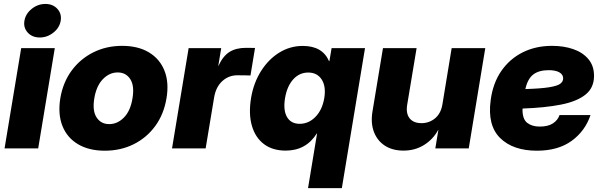

<svg xmlns="http://www.w3.org/2000/svg" viewBox="-20 -763 3093 987"><path d="M3.4 0 88.9 -515.6H261.7L176.3 0ZM184.6 -570.3Q145.5 -570.3 122.6 -595.5Q99.6 -620.6 105.5 -656.2Q111.8 -692.4 143.1 -717.5Q174.3 -742.7 213.4 -742.7Q252 -742.7 274.9 -717.5Q297.9 -692.4 292 -656.2Q286.1 -620.6 254.6 -595.5Q223.1 -570.3 184.6 -570.3Z M518.6 11.7Q437.5 11.7 381.3 -21.5Q325.2 -54.7 301 -115.2Q276.9 -175.8 290 -257.8Q303.7 -339.4 348.1 -399.9Q392.6 -460.4 459.7 -493.9Q526.9 -527.3 607.9 -527.3Q689.5 -527.3 745.4 -493.9Q801.3 -460.4 825.4 -399.9Q849.6 -339.4 835.9 -257.8Q822.3 -175.8 778.1 -115.2Q733.9 -54.7 667 -21.5Q600.1 11.7 518.6 11.7ZM541.5 -125Q584 -125 617.4 -159.2Q650.9 -193.4 661.1 -257.8Q671.9 -321.8 649.7 -356.2Q627.4 -390.6 585 -390.6Q542.5 -390.6 509 -356.2Q475.6 -321.8 464.8 -257.8Q454.1 -193.4 476.6 -159.2Q499 -125 541.5 -125Z M864.3 0 949.7 -515.6H1117.2L1102.1 -424.3H1103Q1125.5 -474.1 1159.2 -495.6Q1192.9 -517.1 1244.6 -517.1Q1258.3 -517.1 1269.3 -516.8Q1280.3 -516.6 1291 -516.6L1267.6 -375Q1258.3 -375.5 1238.5 -375.7Q1218.8 -376 1200.2 -376Q1155.3 -376 1122.3 -345.7Q1089.4 -315.4 1080.6 -261.2L1037.1 0Z M1563.5 204.1 1609.9 -76.7H1608.4Q1553.2 11.2 1448.7 11.2Q1381.3 11.2 1336.9 -22.2Q1292.5 -55.7 1274.9 -116.5Q1257.3 -177.2 1270.5 -258.8Q1283.7 -337.4 1322 -397.9Q1360.4 -458.5 1415.8 -492.7Q1471.2 -526.9 1536.6 -526.9Q1637.7 -526.9 1671.4 -448.7H1673.3L1684.6 -515.6H1856.4L1737.3 204.1ZM1520.5 -126.5Q1566.9 -126.5 1601.8 -162.4Q1636.7 -198.2 1647 -258.8Q1656.7 -318.4 1633.8 -354.2Q1610.8 -390.1 1564.5 -390.1Q1519 -390.1 1487.3 -355Q1455.6 -319.8 1445.3 -258.8Q1435.1 -196.8 1455.3 -161.6Q1475.6 -126.5 1520.5 -126.5Z M2254.4 -227.1 2301.8 -515.6H2474.6L2389.6 0H2217.8L2233.4 -94.7H2232.4Q2206.1 -46.4 2159.7 -17.6Q2113.3 11.2 2054.2 11.2Q1997.6 11.2 1958.5 -14.2Q1919.4 -39.6 1902.1 -85.2Q1884.8 -130.9 1895 -191.4L1948.7 -515.6H2121.6L2073.2 -224.6Q2065.9 -179.7 2085.7 -154.8Q2105.5 -129.9 2147 -129.9Q2186.5 -129.9 2216.6 -154.8Q2246.6 -179.7 2254.4 -227.1Z M2740.2 11.7Q2617.2 11.7 2551 -53.5Q2484.9 -118.7 2502.4 -248Q2513.7 -335 2556.6 -397.5Q2599.6 -460 2666.7 -493.7Q2733.9 -527.3 2817.9 -527.3Q2877.9 -527.3 2926.8 -510.5Q2975.6 -493.7 3004.6 -459.2Q3033.7 -424.8 3033.7 -373Q3033.7 -311.5 2989.5 -276.4Q2945.3 -241.2 2863 -225.1Q2780.8 -209 2666.5 -205.1Q2666 -201.7 2666 -198.7Q2666 -149.9 2690.7 -131.1Q2715.3 -112.3 2754.4 -112.3Q2797.4 -112.3 2822.3 -128.7Q2847.2 -145 2856.4 -171.4H3015.6Q2987.8 -88.9 2918.2 -38.6Q2848.6 11.7 2740.2 11.7ZM2680.7 -305.2Q2761.2 -307.6 2803.2 -314.5Q2845.2 -321.3 2860.1 -332.5Q2875 -343.8 2875 -359.9Q2875 -379.9 2855.5 -391.1Q2835.9 -402.3 2800.8 -402.3Q2750.5 -402.3 2721.4 -380.1Q2692.4 -357.9 2680.7 -305.2Z"/></svg>

Font: Inter Display Extra Bold
Style: Italic
Weight: 800
Italic angle: -9.39999°
Designer: Rasmus Andersson
Foundry: rsms
Version: Version 4.000;git-4fc901f